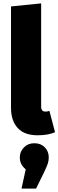

<svg xmlns="http://www.w3.org/2000/svg" viewBox="-20 -781 345 1134"><path d="M202 18Q124 18 84.5 -25Q45 -68 45 -145V-743L223 -761V-151Q223 -122 248 -122Q260 -122 272 -126L305 0Q264 18 202 18ZM193 333H107L132 219Q97 191 97 149Q97 115 121 90Q145 65 183 65Q221 65 244.5 89Q268 113 268 149Q268 168 262 186Q256 204 241 235Z"/></svg>

Font: Trujillo ExtraBold
Style: Regular
Weight: 800
Designer: Fira Sans original fonts by bBox Type GmbH, Carrois Corporate GbR, & Edenspiekermann AG / Changes by Cristiano Sobral
Foundry: Fira Sans original fonts by bBox Type GmbH, Carrois Corporate GbR, & Edenspiekermann AG / Changes by Cristiano Sobral
Version: Version 4.301;July 28, 2020;FontCreator 13.0.0.2655 64-bit